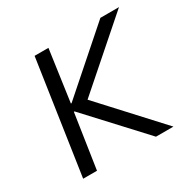

<svg xmlns="http://www.w3.org/2000/svg" viewBox="-119 -616 731 733"><g transform="rotate(-30 246.5 -249.5)"><path d="M47 0 121 -499H182L150 -272H153L411 -499H493L192 -235L193 -274L445 0H368L147 -239H144L108 0Z"/></g></svg>

Font: Nunitoga
Style: Light Italic
Weight: 300
Italic angle: -9°
Designer: Vernon Adams
Foundry: Vernon Adams
Version: Version 1.0